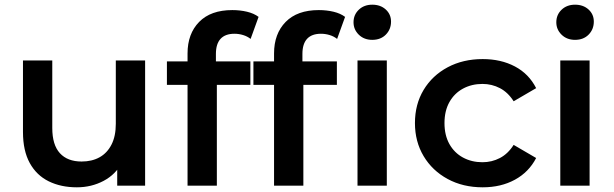

<svg xmlns="http://www.w3.org/2000/svg" viewBox="-20 -792 2617 819"><path d="M308 7Q240 7 188 -18.5Q136 -44 107 -96.5Q78 -149 78 -229V-534H203V-246Q203 -174 235.5 -138.5Q268 -103 328 -103Q372 -103 404.5 -121Q437 -139 455.5 -175Q474 -211 474 -264V-534H599V0H480V-144L501 -100Q474 -48 422 -20.5Q370 7 308 7Z M780 0V-564Q780 -648 829.5 -698.5Q879 -749 971 -749Q1004 -749 1033.5 -742Q1063 -735 1083 -720L1049 -626Q1035 -637 1017 -642.5Q999 -648 980 -648Q941 -648 921 -626.5Q901 -605 901 -562V-502L905 -446V0ZM692 -430V-530H1048V-430Z M1149 0V-564Q1149 -648 1198.5 -698.5Q1248 -749 1340 -749Q1373 -749 1402.5 -742Q1432 -735 1452 -720L1418 -626Q1404 -637 1386 -642.5Q1368 -648 1349 -648Q1310 -648 1290 -626.5Q1270 -605 1270 -562V-502L1274 -446V0ZM1061 -430V-530H1417V-430ZM1505 0V-534H1630V0ZM1568 -622Q1533 -622 1510.5 -644Q1488 -666 1488 -697Q1488 -729 1510.5 -750.5Q1533 -772 1568 -772Q1603 -772 1625.5 -751.5Q1648 -731 1648 -700Q1648 -667 1626 -644.5Q1604 -622 1568 -622Z M2039 7Q1955 7 1889.5 -28.5Q1824 -64 1787 -126Q1750 -188 1750 -267Q1750 -347 1787 -408.5Q1824 -470 1889.5 -505Q1955 -540 2039 -540Q2117 -540 2176.5 -508.5Q2236 -477 2267 -416L2171 -360Q2147 -398 2112.5 -416Q2078 -434 2038 -434Q1992 -434 1955 -414Q1918 -394 1897 -356.5Q1876 -319 1876 -267Q1876 -215 1897 -177.5Q1918 -140 1955 -120Q1992 -100 2038 -100Q2078 -100 2112.5 -118Q2147 -136 2171 -174L2267 -118Q2236 -58 2176.5 -25.5Q2117 7 2039 7Z M2370 0V-534H2495V0ZM2433 -622Q2398 -622 2375.5 -644Q2353 -666 2353 -697Q2353 -729 2375.5 -750.5Q2398 -772 2433 -772Q2468 -772 2490.5 -751.5Q2513 -731 2513 -700Q2513 -667 2491 -644.5Q2469 -622 2433 -622Z"/></svg>

Font: MOST Montserrat SemiBold
Style: Regular
Weight: 600
Designer: Julieta Ulanovsky
Foundry: Julieta Ulanovsky
Version: Version 8.000;March 11, 2024;FontCreator 15.0.0.2926 64-bit